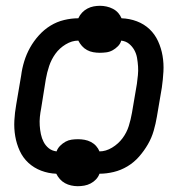

<svg xmlns="http://www.w3.org/2000/svg" viewBox="-20 -591 640 662"><path d="M248 51Q237 51 225.5 48.5Q214 46 204 40.5Q194 35 186.5 26.5Q179 18 174 8Q147 7 122 -2.5Q97 -12 78 -29.5Q59 -47 48 -71Q37 -95 32.5 -121.5Q28 -148 29.5 -175.5Q31 -203 36 -231L53 -331Q56 -355 63.5 -379.5Q71 -404 83.5 -426.5Q96 -449 114 -469Q132 -489 154 -502.5Q176 -516 201 -522Q226 -528 250 -528Q255 -539 263 -547.5Q271 -556 281.5 -561.5Q292 -567 303 -569Q314 -571 325 -571Q336 -571 347.5 -568.5Q359 -566 369.5 -560.5Q380 -555 387.5 -546.5Q395 -538 399 -528Q427 -527 452 -517.5Q477 -508 495.5 -490.5Q514 -473 525 -449Q536 -425 540.5 -398.5Q545 -372 543.5 -344.5Q542 -317 538 -289L521 -189Q517 -165 510 -140.5Q503 -116 490 -93.5Q477 -71 459.5 -51Q442 -31 419.5 -17.5Q397 -4 372 2Q347 8 323 8Q319 19 311 27.5Q303 36 292.5 41.5Q282 47 270.5 49Q259 51 248 51ZM323 -69Q345 -69 366.5 -82Q388 -95 402.5 -114.5Q417 -134 424 -156.5Q431 -179 435 -202L452 -302Q454 -317 455.5 -332Q457 -347 456 -362Q455 -377 452.5 -391.5Q450 -406 443 -418.5Q436 -431 425 -440Q414 -449 398 -451Q395 -440 386.5 -431.5Q378 -423 368 -417.5Q358 -412 346.5 -410.5Q335 -409 324 -409Q313 -409 301.5 -411Q290 -413 280 -418.5Q270 -424 262.5 -432.5Q255 -441 250 -451Q228 -451 206.5 -438Q185 -425 171 -405.5Q157 -386 149.5 -363.5Q142 -341 138 -318L122 -218Q119 -203 117.5 -188Q116 -173 117 -158Q118 -143 121 -128.5Q124 -114 130.5 -101.5Q137 -89 148 -80Q159 -71 175 -69Q179 -80 187.5 -88.5Q196 -97 206 -102.5Q216 -108 227 -109.5Q238 -111 249 -111Q260 -111 271.5 -109Q283 -107 293.5 -101.5Q304 -96 311.5 -87.5Q319 -79 323 -69Z"/></svg>

Font: Iosevka HT Medium Extended
Style: Italic
Weight: 500
Width: 7
Italic angle: -9°
Monospace: yes
Designer: Belleve Invis
Foundry: Belleve Invis
Version: Version 32.3.0; ttfautohint (v1.8.4)